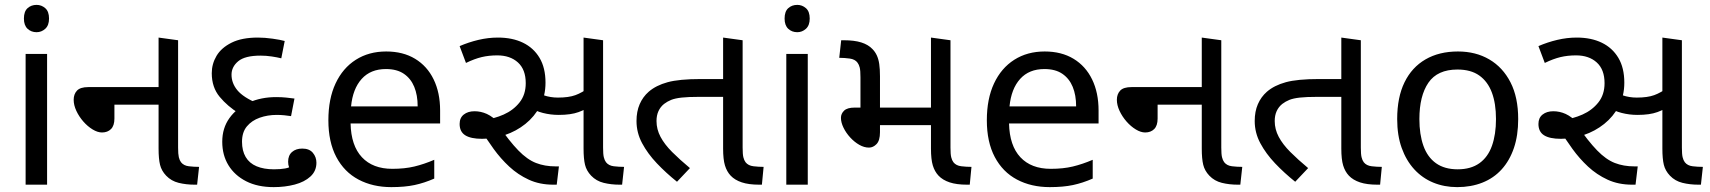

<svg xmlns="http://www.w3.org/2000/svg" viewBox="-20 -757 7008 787"><path d="M173 -536V0H85V-536ZM130 -737Q150 -737 165.5 -723.5Q181 -710 181 -681Q181 -653 165.5 -639Q150 -625 130 -625Q108 -625 93 -639Q78 -653 78 -681Q78 -710 93 -723.5Q108 -737 130 -737Z M778 0Q743 0 712.5 -7.5Q682 -15 661 -37Q642 -57 636 -81.5Q630 -106 630 -148V-603L710 -592V-152Q710 -125 713 -112.5Q716 -100 722 -92Q733 -78 754 -75.5Q775 -73 796 -73L788 0ZM398 -214Q380 -214 359.5 -226.5Q339 -239 321.5 -259Q304 -279 293 -302.5Q282 -326 282 -348Q282 -371 295.5 -385.5Q309 -400 342 -400H666V-328H449V-271Q449 -242 435 -228Q421 -214 398 -214Z M1102 10Q1036 10 989 -14Q942 -38 916.5 -79.5Q891 -121 891 -176Q891 -232 920.5 -273Q950 -314 1000 -336.5Q1050 -359 1112 -359Q1135 -359 1153.5 -357Q1172 -355 1187 -353L1173 -281Q1161 -283 1145.5 -284.5Q1130 -286 1114 -286Q1077 -286 1044.5 -274.5Q1012 -263 992 -239Q972 -215 972 -176Q972 -139 987 -113.5Q1002 -88 1031.5 -75.5Q1061 -63 1103 -63Q1130 -63 1149 -66.5Q1168 -70 1182 -80L1181 -47Q1169 -61 1165 -71Q1161 -81 1161 -94Q1161 -120 1177 -134Q1193 -148 1219 -148Q1248 -148 1262.5 -130.5Q1277 -113 1277 -90Q1277 -56 1252.5 -33.5Q1228 -11 1188 -0.5Q1148 10 1102 10ZM960 -292Q913 -321 880.5 -360Q848 -399 848 -457Q848 -495 867.5 -528Q887 -561 929 -582Q971 -603 1037 -603Q1065 -603 1097 -598.5Q1129 -594 1147 -589L1133 -518Q1117 -522 1094 -525.5Q1071 -529 1048 -529Q984 -529 956.5 -506Q929 -483 929 -451Q929 -416 953 -387Q977 -358 1036 -333Z M1563 -546Q1632 -546 1681.5 -516Q1731 -486 1757.5 -431.5Q1784 -377 1784 -304V-251H1417Q1419 -160 1463.5 -112.5Q1508 -65 1588 -65Q1639 -65 1678.5 -74.5Q1718 -84 1760 -102V-25Q1719 -7 1679 1.5Q1639 10 1584 10Q1508 10 1449.5 -21Q1391 -52 1358.5 -113.5Q1326 -175 1326 -264Q1326 -352 1355.5 -415Q1385 -478 1438.5 -512Q1492 -546 1563 -546ZM1562 -474Q1499 -474 1462.5 -433.5Q1426 -393 1419 -321H1692Q1692 -367 1678 -401Q1664 -435 1635.5 -454.5Q1607 -474 1562 -474Z M2248 0Q2192 0 2147.5 -20.5Q2103 -41 2067.5 -74Q2032 -107 2003.5 -146.5Q1975 -186 1951 -225L1962 -265Q2005 -270 2044.5 -287.5Q2084 -305 2109.5 -337Q2135 -369 2135 -416Q2135 -472 2103 -501Q2071 -530 2018 -530Q1984 -530 1954.5 -523Q1925 -516 1890 -499L1864 -568Q1901 -584 1941 -593.5Q1981 -603 2021 -603Q2080 -603 2123.5 -582Q2167 -561 2191.5 -520Q2216 -479 2216 -418Q2216 -364 2193.5 -321.5Q2171 -279 2133.5 -249Q2096 -219 2049.5 -203.5Q2003 -188 1956 -188Q1910 -188 1887 -202.5Q1864 -217 1864 -249Q1864 -274 1881 -287.5Q1898 -301 1925 -301Q1951 -301 1975.5 -290Q2000 -279 2034 -246H2021Q2068 -178 2104.5 -140.5Q2141 -103 2177 -89Q2213 -75 2257 -75H2271L2262 0ZM2270 -286Q2237 -286 2205.5 -294Q2174 -302 2151 -318L2160 -389Q2181 -376 2208.5 -366.5Q2236 -357 2267 -357Q2311 -357 2338.5 -367Q2366 -377 2397 -400L2412 -329Q2383 -309 2351.5 -297.5Q2320 -286 2270 -286ZM2520 0Q2485 0 2454.5 -7.5Q2424 -15 2403 -37Q2384 -57 2378 -81.5Q2372 -106 2372 -148V-603L2452 -592V-152Q2452 -125 2455 -112.5Q2458 -100 2464 -92Q2475 -78 2496 -75.5Q2517 -73 2538 -73L2530 0Z M2755 -12Q2710 -48 2672.5 -87.5Q2635 -127 2612 -170Q2589 -213 2589 -261Q2589 -300 2602 -330Q2615 -360 2639 -381Q2669 -407 2716.5 -420Q2764 -433 2852 -433H2964V-360H2846Q2801 -360 2774 -357Q2747 -354 2731 -347.5Q2715 -341 2702 -331Q2687 -319 2679 -301.5Q2671 -284 2671 -261Q2671 -227 2687.5 -196Q2704 -165 2735 -134Q2766 -103 2808 -68ZM3092 0Q3049 0 3020.5 -9.5Q2992 -19 2975 -37Q2959 -54 2951.5 -79Q2944 -104 2944 -148V-603L3024 -592V-152Q3024 -125 3027 -112.5Q3030 -100 3036 -92Q3047 -78 3068.5 -75.5Q3090 -73 3110 -73L3103 0Z M3291 -536V0H3203V-536ZM3248 -737Q3268 -737 3283.5 -723.5Q3299 -710 3299 -681Q3299 -653 3283.5 -639Q3268 -625 3248 -625Q3226 -625 3211 -639Q3196 -653 3196 -681Q3196 -710 3211 -723.5Q3226 -737 3248 -737Z M3944 0Q3901 0 3872.5 -9.5Q3844 -19 3827 -37Q3811 -54 3803.5 -79Q3796 -104 3796 -148V-603L3876 -592V-152Q3876 -125 3879 -112.5Q3882 -100 3888 -92Q3899 -78 3920.5 -75.5Q3942 -73 3962 -73L3955 0ZM3542 -152Q3522 -152 3502 -163.5Q3482 -175 3465 -193.5Q3448 -212 3437.5 -233.5Q3427 -255 3427 -274Q3427 -291 3440 -303.5Q3453 -316 3483 -316H3808V-244H3587V-215Q3587 -181 3573 -166.5Q3559 -152 3542 -152ZM3507 -300V-440Q3507 -468 3504 -480Q3501 -492 3495 -500Q3485 -514 3463 -517Q3441 -520 3420 -520L3428 -592H3439Q3482 -592 3510.5 -583Q3539 -574 3556 -556Q3567 -545 3574 -530Q3581 -515 3584 -494.5Q3587 -474 3587 -444V-300Z M4262 -546Q4331 -546 4380.5 -516Q4430 -486 4456.5 -431.5Q4483 -377 4483 -304V-251H4116Q4118 -160 4162.5 -112.5Q4207 -65 4287 -65Q4338 -65 4377.5 -74.5Q4417 -84 4459 -102V-25Q4418 -7 4378 1.5Q4338 10 4283 10Q4207 10 4148.5 -21Q4090 -52 4057.5 -113.5Q4025 -175 4025 -264Q4025 -352 4054.5 -415Q4084 -478 4137.5 -512Q4191 -546 4262 -546ZM4261 -474Q4198 -474 4161.5 -433.5Q4125 -393 4118 -321H4391Q4391 -367 4377 -401Q4363 -435 4334.5 -454.5Q4306 -474 4261 -474Z M5054 0Q5019 0 4988.5 -7.5Q4958 -15 4937 -37Q4918 -57 4912 -81.5Q4906 -106 4906 -148V-603L4986 -592V-152Q4986 -125 4989 -112.5Q4992 -100 4998 -92Q5009 -78 5030 -75.5Q5051 -73 5072 -73L5064 0ZM4674 -214Q4656 -214 4635.5 -226.5Q4615 -239 4597.5 -259Q4580 -279 4569 -302.5Q4558 -326 4558 -348Q4558 -371 4571.5 -385.5Q4585 -400 4618 -400H4942V-328H4725V-271Q4725 -242 4711 -228Q4697 -214 4674 -214Z M5289 -12Q5244 -48 5206.5 -87.5Q5169 -127 5146 -170Q5123 -213 5123 -261Q5123 -300 5136 -330Q5149 -360 5173 -381Q5203 -407 5250.5 -420Q5298 -433 5386 -433H5498V-360H5380Q5335 -360 5308 -357Q5281 -354 5265 -347.5Q5249 -341 5236 -331Q5221 -319 5213 -301.5Q5205 -284 5205 -261Q5205 -227 5221.5 -196Q5238 -165 5269 -134Q5300 -103 5342 -68ZM5626 0Q5583 0 5554.5 -9.5Q5526 -19 5509 -37Q5493 -54 5485.5 -79Q5478 -104 5478 -148V-603L5558 -592V-152Q5558 -125 5561 -112.5Q5564 -100 5570 -92Q5581 -78 5602.5 -75.5Q5624 -73 5644 -73L5637 0Z M6203 -269Q6203 -202 6185.5 -150.5Q6168 -99 6135.5 -63Q6103 -27 6056.5 -8.5Q6010 10 5953 10Q5900 10 5855 -8.5Q5810 -27 5777 -63Q5744 -99 5725.5 -150.5Q5707 -202 5707 -269Q5707 -358 5737 -419.5Q5767 -481 5823 -513.5Q5879 -546 5956 -546Q6029 -546 6084.5 -513.5Q6140 -481 6171.5 -419.5Q6203 -358 6203 -269ZM5798 -269Q5798 -206 5814.5 -159.5Q5831 -113 5866 -88Q5901 -63 5955 -63Q6009 -63 6044 -88Q6079 -113 6095.5 -159.5Q6112 -206 6112 -269Q6112 -333 6095 -378Q6078 -423 6043.5 -447.5Q6009 -472 5954 -472Q5872 -472 5835 -418Q5798 -364 5798 -269Z M6670 0Q6614 0 6569.5 -20.5Q6525 -41 6489.5 -74Q6454 -107 6425.5 -146.5Q6397 -186 6373 -225L6384 -265Q6427 -270 6466.5 -287.5Q6506 -305 6531.5 -337Q6557 -369 6557 -416Q6557 -472 6525 -501Q6493 -530 6440 -530Q6406 -530 6376.5 -523Q6347 -516 6312 -499L6286 -568Q6323 -584 6363 -593.5Q6403 -603 6443 -603Q6502 -603 6545.5 -582Q6589 -561 6613.5 -520Q6638 -479 6638 -418Q6638 -364 6615.5 -321.5Q6593 -279 6555.5 -249Q6518 -219 6471.5 -203.5Q6425 -188 6378 -188Q6332 -188 6309 -202.5Q6286 -217 6286 -249Q6286 -274 6303 -287.5Q6320 -301 6347 -301Q6373 -301 6397.5 -290Q6422 -279 6456 -246H6443Q6490 -178 6526.5 -140.5Q6563 -103 6599 -89Q6635 -75 6679 -75H6693L6684 0ZM6692 -286Q6659 -286 6627.5 -294Q6596 -302 6573 -318L6582 -389Q6603 -376 6630.5 -366.5Q6658 -357 6689 -357Q6733 -357 6760.5 -367Q6788 -377 6819 -400L6834 -329Q6805 -309 6773.5 -297.5Q6742 -286 6692 -286ZM6942 0Q6907 0 6876.5 -7.5Q6846 -15 6825 -37Q6806 -57 6800 -81.5Q6794 -106 6794 -148V-603L6874 -592V-152Q6874 -125 6877 -112.5Q6880 -100 6886 -92Q6897 -78 6918 -75.5Q6939 -73 6960 -73L6952 0Z"/></svg>

Font: lguzrati05
Style: Book
Weight: 400
Designer: Jelle Bosma - Monotype Design Team, Universal Thirst
Foundry: Monotype Imaging Inc.
Version: Version 2.106